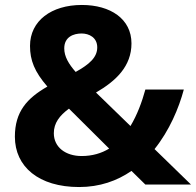

<svg xmlns="http://www.w3.org/2000/svg" viewBox="-20 -744 790 774"><path d="M310 -724C187 -724 101 -660 101 -559C101 -501 119 -455 171 -395C89 -348 40 -294 40 -193C40 -72 136 10 299 10C382 10 452 -15 510 -55L566 0H750L603 -143C663 -218 701 -308 721 -383H566C552 -332 533 -281 506 -236L367 -371C448 -418 510 -477 510 -569C510 -668 425 -724 310 -724ZM309 -609C339 -609 372 -593 372 -553C372 -513 341 -485 285 -454C257 -486 239 -516 239 -549C239 -595 276 -609 309 -609ZM258 -306 420 -145C389 -126 352 -115 309 -115C245 -115 197 -150 197 -207C197 -248 220 -278 258 -306Z"/></svg>

Font: Noto Sans Arabic UI
Style: Bold
Weight: 700
Designer: Monotype Design Team, Nadine Chahine and Nizar Qandah
Foundry: Monotype Imaging Inc.
Version: Version 2.010